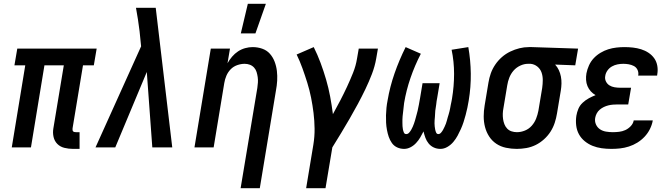

<svg xmlns="http://www.w3.org/2000/svg" viewBox="-20 -776 3540 1011"><path d="M399 8H365Q341 8 319 2.5Q297 -3 282 -18Q267 -33 262 -55Q257 -77 261 -100L316 -432H214L143 0H42L113 -432H56L71 -520H489L474 -432H417L362 -100Q362 -96 362 -92Q362 -88 364.5 -85Q367 -82 371 -81Q375 -80 380 -80H399Z M587 0H483L723 -532L715 -611Q711 -642 706.5 -673Q702 -704 696 -735H800L887 0H782L753 -397Z M1247 215 1335 -313Q1337 -327 1338 -341.5Q1339 -356 1337 -370Q1335 -384 1331 -397Q1327 -410 1318 -420Q1309 -430 1296 -435Q1283 -440 1268 -440Q1249 -440 1229 -433Q1209 -426 1194.5 -411Q1180 -396 1172 -377Q1164 -358 1161 -339L1105 0H1004L1090 -520H1191L1178 -443Q1188 -461 1202 -477.5Q1216 -494 1233.5 -505.5Q1251 -517 1271 -522.5Q1291 -528 1310 -528Q1337 -528 1361 -519.5Q1385 -511 1401 -493Q1417 -475 1426 -451.5Q1435 -428 1438 -402.5Q1441 -377 1439.5 -351Q1438 -325 1433 -299L1348 215ZM1248 -600 1285 -756H1380L1325 -600Z M1592 215 1630 -14Q1637 -57 1636.5 -98.5Q1636 -140 1631 -181Q1626 -222 1618 -262Q1610 -302 1598 -340.5Q1586 -379 1572.5 -416.5Q1559 -454 1542 -489L1632 -528Q1652 -488 1668 -445Q1684 -402 1697 -357.5Q1710 -313 1718.5 -267.5Q1727 -222 1733 -175Q1753 -211 1771.5 -246.5Q1790 -282 1807 -318.5Q1824 -355 1839 -392.5Q1854 -430 1860 -468L1869 -520H1970L1961 -468Q1954 -427 1938.5 -386.5Q1923 -346 1904 -306.5Q1885 -267 1864 -228Q1843 -189 1821 -151Q1799 -113 1776 -75Q1753 -37 1730 0L1694 215Z M2108 8Q2088 8 2071 0Q2054 -8 2043.5 -23Q2033 -38 2027 -55.5Q2021 -73 2017.5 -92Q2014 -111 2013 -130Q2012 -149 2012.5 -169Q2013 -189 2015 -208.5Q2017 -228 2021 -248Q2033 -319 2057.5 -389.5Q2082 -460 2116 -528L2196 -493Q2164 -431 2141.5 -365.5Q2119 -300 2108 -234Q2107 -226 2106 -217Q2105 -208 2104 -199Q2103 -190 2102 -181.5Q2101 -173 2100 -164Q2099 -155 2099 -146.5Q2099 -138 2099 -129Q2099 -120 2099.5 -111.5Q2100 -103 2101.5 -95Q2103 -87 2106.5 -78.5Q2110 -70 2119 -70Q2128 -70 2134.5 -77.5Q2141 -85 2145.5 -93Q2150 -101 2153.5 -109Q2157 -117 2160 -125.5Q2163 -134 2165.5 -142.5Q2168 -151 2170 -159Q2172 -167 2174.5 -175.5Q2177 -184 2179 -192.5Q2181 -201 2182.5 -209.5Q2184 -218 2186 -226.5Q2188 -235 2189 -243.5Q2190 -252 2192 -260L2205 -338H2295L2282 -260Q2280 -252 2279 -243.5Q2278 -235 2277 -226.5Q2276 -218 2274.5 -209.5Q2273 -201 2272 -193Q2271 -185 2271 -176.5Q2271 -168 2270 -159.5Q2269 -151 2268.5 -143Q2268 -135 2268 -126.5Q2268 -118 2269 -110Q2270 -102 2271.5 -94Q2273 -86 2276.5 -78Q2280 -70 2288 -70Q2296 -70 2302.5 -77.5Q2309 -85 2313 -92.5Q2317 -100 2321 -108.5Q2325 -117 2328 -125Q2331 -133 2333 -141Q2335 -149 2337.5 -157.5Q2340 -166 2342.5 -174Q2345 -182 2347 -190.5Q2349 -199 2350.5 -207Q2352 -215 2353.5 -223.5Q2355 -232 2357 -240Q2359 -248 2360 -256Q2371 -322 2371 -387Q2371 -452 2358 -514L2446 -528Q2458 -460 2459 -389Q2460 -318 2448 -246Q2445 -227 2441 -208.5Q2437 -190 2432 -171Q2427 -152 2421 -133.5Q2415 -115 2407 -97Q2399 -79 2389.5 -61.5Q2380 -44 2367 -28.5Q2354 -13 2336 -2.5Q2318 8 2299 8Q2280 8 2264 0.5Q2248 -7 2237 -20.5Q2226 -34 2220 -50.5Q2214 -67 2210 -84Q2202 -68 2193 -52.5Q2184 -37 2171 -23Q2158 -9 2141.5 -0.5Q2125 8 2108 8Z M2701 8Q2672 8 2644 2Q2616 -4 2593.5 -19Q2571 -34 2556 -57Q2541 -80 2534 -107Q2527 -134 2527 -163Q2527 -192 2532 -221L2552 -341Q2556 -366 2564.5 -390Q2573 -414 2588 -436Q2603 -458 2623 -475.5Q2643 -493 2667 -504.5Q2691 -516 2715.5 -522Q2740 -528 2765 -528H2781L3024 -520L3009 -432L2903 -436Q2915 -423 2922.5 -407Q2930 -391 2933.5 -373Q2937 -355 2936.5 -336Q2936 -317 2933 -299L2913 -179Q2909 -154 2901 -129.5Q2893 -105 2879 -83Q2865 -61 2844.5 -42.5Q2824 -24 2800.5 -12.5Q2777 -1 2751.5 3.5Q2726 8 2701 8ZM2702 -80Q2723 -80 2744 -88.5Q2765 -97 2780 -114Q2795 -131 2803 -151.5Q2811 -172 2815 -193L2835 -313Q2838 -334 2838 -355Q2838 -376 2831.5 -394.5Q2825 -413 2809.5 -425.5Q2794 -438 2774 -440H2760Q2740 -440 2719.5 -430.5Q2699 -421 2684.5 -404.5Q2670 -388 2662 -367.5Q2654 -347 2651 -327L2631 -207Q2628 -192 2627.5 -177.5Q2627 -163 2629 -149Q2631 -135 2636 -122Q2641 -109 2650.5 -99Q2660 -89 2673.5 -84.5Q2687 -80 2702 -80Z M3199 8Q3173 8 3148 4.5Q3123 1 3100.5 -8Q3078 -17 3059 -32.5Q3040 -48 3028.5 -69Q3017 -90 3014 -115.5Q3011 -141 3015 -167Q3018 -185 3025.5 -203Q3033 -221 3048 -235Q3063 -249 3080.5 -258.5Q3098 -268 3116 -275Q3102 -283 3091 -295Q3080 -307 3073.5 -322.5Q3067 -338 3066 -355.5Q3065 -373 3068 -390Q3072 -411 3081.5 -432Q3091 -453 3106.5 -469.5Q3122 -486 3142 -498Q3162 -510 3183 -516.5Q3204 -523 3225.5 -525.5Q3247 -528 3268 -528Q3291 -528 3313 -525.5Q3335 -523 3356 -516.5Q3377 -510 3395 -498Q3413 -486 3425 -469Q3437 -452 3441 -430Q3445 -408 3441 -385L3440 -378H3340L3341 -381Q3343 -396 3336.5 -409Q3330 -422 3317.5 -428.5Q3305 -435 3290.5 -437.5Q3276 -440 3262 -440Q3247 -440 3231.5 -437Q3216 -434 3202 -426Q3188 -418 3178.5 -404.5Q3169 -391 3167 -376Q3164 -361 3170.5 -347.5Q3177 -334 3189 -326.5Q3201 -319 3216 -316.5Q3231 -314 3246 -314H3303L3288 -226H3231Q3219 -226 3207 -225Q3195 -224 3183 -221Q3171 -218 3159.5 -212.5Q3148 -207 3138 -198.5Q3128 -190 3122 -178.5Q3116 -167 3114 -155Q3111 -137 3118 -121Q3125 -105 3139 -95.5Q3153 -86 3171 -83Q3189 -80 3207 -80Q3223 -80 3240 -82Q3257 -84 3272.5 -91Q3288 -98 3301 -111.5Q3314 -125 3317 -142H3417V-140Q3413 -118 3402 -96Q3391 -74 3374 -56Q3357 -38 3336 -25Q3315 -12 3291.5 -4.5Q3268 3 3245 5.5Q3222 8 3199 8Z"/></svg>

Font: Iosevka Semibold Oblique
Style: Regular
Weight: 600
Italic angle: -9°
Monospace: yes
Designer: Belleve Invis
Foundry: Belleve Invis
Version: Version 32.5.0; ttfautohint (v1.8.4)